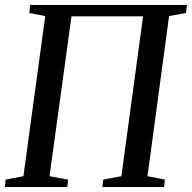

<svg xmlns="http://www.w3.org/2000/svg" viewBox="-22 -763 782 783"><path d="M-2 0 1 -30.5 73.5 -44.5 162.5 -697.5 97.5 -710 101 -743H740.5L736.5 -710L667.5 -697.5L579.5 -44.5L650.5 -30.5L647 0H395.5L399 -30.5L473 -44.5L561.5 -696.5H269.5L180 -44.5L255.5 -30.5L252.5 0Z"/></svg>

Font: Merriweather 72pt
Style: Italic
Weight: 400
Italic angle: -7.8°
Version: Version 2.101